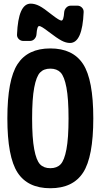

<svg xmlns="http://www.w3.org/2000/svg" viewBox="-20 -1000 540 1030"><path d="M194.8 -118.7Q214.8 -97.7 250 -97.7Q285.2 -97.7 305.2 -118.7Q325.2 -139.6 336.4 -199.2Q347.7 -258.8 347.7 -364.7Q347.7 -470.7 336.4 -530.3Q325.2 -589.8 305.2 -610.8Q285.2 -631.8 250 -631.8Q214.8 -631.8 194.8 -610.8Q174.8 -589.8 163.6 -530.3Q152.3 -470.7 152.3 -364.7Q152.3 -258.8 163.6 -199.2Q174.8 -139.6 194.8 -118.7ZM74.2 -656.2Q128.9 -740.2 250 -740.2Q371.1 -740.2 425.8 -656.2Q480.5 -572.3 480.5 -365.2Q480.5 -158.2 425.8 -74.2Q371.1 9.8 250 9.8Q128.9 9.8 74.2 -74.2Q19.5 -158.2 19.5 -365.2Q19.5 -572.3 74.2 -656.2ZM360.4 -969.7H394.5Q409.2 -969.7 419.4 -959.5Q429.7 -949.2 428.7 -934.6Q421.9 -769.5 355.5 -769.5Q334 -769.5 310.1 -782.2Q286.1 -794.9 240.2 -830.1Q201.2 -860.4 190.4 -860.4Q178.7 -860.4 175.8 -816.4Q174.8 -801.8 165 -791Q155.3 -780.3 139.6 -780.3H105.5Q90.8 -780.3 80.6 -790.5Q70.3 -800.8 71.3 -815.4Q78.1 -980.5 144.5 -980.5Q167 -980.5 190.9 -968.3Q214.8 -956.1 259.8 -919.9Q298.8 -889.6 309.6 -889.6Q321.3 -889.6 324.2 -933.6Q325.2 -948.2 335.4 -959Q345.7 -969.7 360.4 -969.7Z"/></svg>

Font: Rounded-L Mgen+ 1mn bold
Style: Bold
Weight: 700
Designer: [Source Han Sans]
Ryoko NISHIZUKA  (kana & ideographs); Paul D. Hunt (Latin, Greek & Cyrillic); Wenlong ZHANG  (bopomofo
Version: Version 1.059.20150602